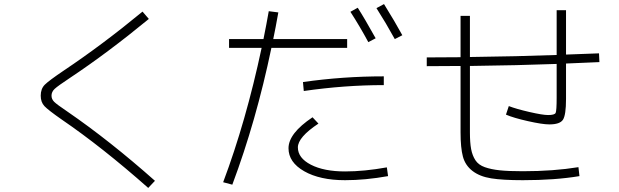

<svg xmlns="http://www.w3.org/2000/svg" viewBox="-20 -850 3040 943"><path d="M711 -757Q508 -590 323 -467Q264 -428 248.5 -413.5Q233 -399 233 -380Q233 -363 246 -350Q259 -337 311 -302Q519 -159 741 38L708 73Q482 -127 283 -263Q217 -309 198.5 -328.5Q180 -348 180 -380Q180 -414 200 -434Q220 -454 294 -504Q485 -632 680 -793Z M1701 -792 1737 -812Q1771 -759 1825 -662L1789 -643Q1747 -721 1701 -792ZM1829 -810 1866 -830Q1920 -743 1956 -677L1919 -658Q1875 -738 1829 -810ZM1468 -447Q1663 -475 1865 -475V-432Q1672 -432 1472 -403ZM1886 15Q1774 35 1675 35Q1551 35 1474 -9Q1397 -53 1397 -122Q1397 -195 1515 -274L1544 -243Q1443 -176 1443 -126Q1443 -74 1507 -41Q1571 -8 1675 -8Q1769 -8 1880 -28ZM1105 -615V-658H1274Q1289 -732 1300 -795L1347 -789Q1333 -710 1322 -658H1685V-615H1313Q1238 -255 1121 57L1076 45Q1188 -253 1265 -615Z M2242 -772H2288V-570Q2526 -573 2714 -580V-800H2760V-582L2922 -588L2924 -545Q2870 -542 2760 -538V-364Q2760 -285 2745 -262Q2730 -239 2678 -239Q2644 -239 2573 -255Q2502 -271 2465 -287L2479 -329Q2515 -315 2580 -300Q2645 -285 2672 -285Q2704 -285 2709 -295.5Q2714 -306 2714 -371V-536Q2526 -529 2288 -526V-200Q2288 -149 2294 -117.5Q2300 -86 2315 -63Q2330 -40 2361 -29Q2392 -18 2435 -13.5Q2478 -9 2548 -9Q2698 -9 2821 -29L2826 15Q2706 35 2548 35Q2449 35 2392.5 26Q2336 17 2300.5 -10.5Q2265 -38 2253.5 -81Q2242 -124 2242 -200V-526Q2186 -525 2076 -525V-568Q2186 -568 2242 -569Z"/></svg>

Font: M PLUS 1p Light
Style: Regular
Weight: 300
Version: Version 1.061